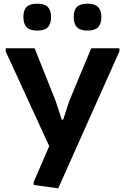

<svg xmlns="http://www.w3.org/2000/svg" viewBox="-20 -802 678 1042"><path d="M163 202 162 188 247 -9 11 -523V-540H168L282 -254L315 -153H323L356 -254L475 -540H628V-523L296 220ZM182 -636Q143 -636 125 -654Q107 -672 107 -710Q107 -748 125 -765Q143 -782 182 -782Q222 -782 239.5 -764Q257 -746 257 -710Q257 -672 239.5 -654Q222 -636 182 -636ZM455 -636Q416 -636 398 -654Q380 -672 380 -710Q380 -748 398 -765Q416 -782 455 -782Q494 -782 512 -764Q530 -746 530 -710Q530 -672 512 -654Q494 -636 455 -636Z"/></svg>

Font: Encode Sans Wide
Style: SemiBold
Weight: 600
Designer: Pablo Impallari, Andres Torresi
Foundry: Pablo Impallari, Andres Torresi
Version: Version 1.000; ttfautohint (v1.00) -l 8 -r 50 -G 200 -x 14 -